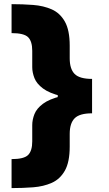

<svg xmlns="http://www.w3.org/2000/svg" viewBox="-20 -790 539 948"><path d="M434.6 -301.3Q340.3 -301.3 281.7 -315.7Q223.1 -330.1 192.1 -353.3Q161.1 -376.5 150.1 -404.3Q139.2 -432.1 139.2 -458.5V-539.1Q139.2 -585.9 118.9 -606.2Q98.6 -626.5 37.1 -626.5V-769.5Q92.3 -769.5 143.6 -765.6Q194.8 -761.7 235.6 -743.7Q276.4 -725.6 300.3 -683.3Q324.2 -641.1 324.2 -564.5V-502Q324.2 -449.7 348.4 -425Q372.6 -400.4 434.6 -400.4ZM37.1 138.7V-4.4Q98.6 -4.4 118.9 -24.9Q139.2 -45.4 139.2 -91.8V-172.4Q139.2 -198.7 150.1 -226.6Q161.1 -254.4 192.1 -277.6Q223.1 -300.8 281.7 -315.2Q340.3 -329.6 434.6 -329.6V-230.5Q372.6 -230.5 348.4 -205.8Q324.2 -181.2 324.2 -128.9V-66.4Q324.2 10.3 300.3 52.5Q276.4 94.7 235.6 112.8Q194.8 130.9 143.6 134.8Q92.3 138.7 37.1 138.7ZM434.6 -230.5H265.1V-400.4H434.6Z"/></svg>

Font: Inter 20pt Black
Style: Regular
Weight: 900
Version: Version 4.001;git-66647c0bb